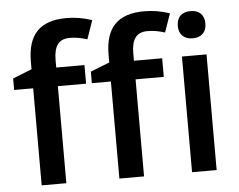

<svg xmlns="http://www.w3.org/2000/svg" viewBox="-53 -829 1111 893"><g transform="rotate(-5 502.5 -382.5)"><path d="M353 -453.1H221.2V0H106V-453.1H17.1V-506.8L106 -542V-577.1Q106 -672.9 150.9 -719Q195.8 -765.1 288.1 -765.1Q348.6 -765.1 407.2 -745.1L377 -658.2Q334.5 -671.9 295.9 -671.9Q256.8 -671.9 239 -647.7Q221.2 -623.5 221.2 -575.2V-540H353ZM715.8 -453.1H584V0H468.8V-453.1H379.9V-506.8L468.8 -542V-577.1Q468.8 -672.9 513.7 -719Q558.6 -765.1 650.9 -765.1Q711.4 -765.1 770 -745.1L739.7 -658.2Q697.3 -671.9 658.7 -671.9Q619.6 -671.9 601.8 -647.7Q584 -623.5 584 -575.2V-540H715.8ZM922.9 0H808.1V-540H922.9ZM801.3 -683.1Q801.3 -713.9 818.1 -730.5Q835 -747.1 866.2 -747.1Q896.5 -747.1 913.3 -730.5Q930.2 -713.9 930.2 -683.1Q930.2 -653.8 913.3 -637Q896.5 -620.1 866.2 -620.1Q835 -620.1 818.1 -637Q801.3 -653.8 801.3 -683.1Z"/></g></svg>

Font: JBL Sans
Style: Semibold
Weight: 600
Version: Version 1.10